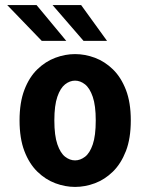

<svg xmlns="http://www.w3.org/2000/svg" viewBox="-20 -725 590 756"><path d="M275.5 11Q236.5 11 197.8 -3.5Q159 -18 127 -49.2Q95 -80.5 76 -130.2Q57 -180 57 -251Q57 -321.5 76 -371.2Q95 -421 127 -452Q159 -483 197.8 -497.5Q236.5 -512 275.5 -512Q315 -512 353.8 -497.5Q392.5 -483 424.5 -452Q456.5 -421 475.8 -371.2Q495 -321.5 495 -251Q495 -180 475.8 -130.2Q456.5 -80.5 424.5 -49.2Q392.5 -18 353.8 -3.5Q315 11 275.5 11ZM275.5 -93.5Q296 -93.5 314.8 -107.8Q333.5 -122 345.2 -156.2Q357 -190.5 357 -251Q357 -309.5 345.2 -343.8Q333.5 -378 314.8 -392.8Q296 -407.5 275.5 -407.5Q255 -407.5 236.2 -392.8Q217.5 -378 205.8 -344Q194 -310 194 -251Q194 -191 206 -156.5Q218 -122 236.5 -107.8Q255 -93.5 275.5 -93.5ZM309 -564 187 -705H299.5L401.5 -564ZM144.5 -564 8.5 -705H124L241 -564Z"/></svg>

Font: Trispace SemiCondensed SemiBold
Style: Regular
Weight: 600
Width: 4
Designer: Tyler Finck
Foundry: Etcetera Type Company
Version: Version 1.210; ttfautohint (v1.8.3)